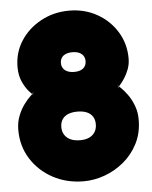

<svg xmlns="http://www.w3.org/2000/svg" viewBox="-52 -749 646 815"><g transform="rotate(-5 270.5 -341.5)"><path d="M273 22Q200 22 141.5 -9.5Q83 -41 48.5 -95.5Q14 -150 14 -219Q14 -252 25 -279.5Q36 -307 51 -327Q66 -347 78.5 -358.5Q91 -370 94 -372.5Q97 -375 84 -366Q99 -356 93.5 -359.5Q88 -363 73.5 -379Q59 -395 46.5 -422Q34 -449 34 -485Q34 -547 66 -596.5Q98 -646 152.5 -675.5Q207 -705 273 -705Q338 -705 391 -675.5Q444 -646 475.5 -595Q507 -544 507 -481Q507 -457 499 -435.5Q491 -414 480 -397.5Q469 -381 460 -371Q451 -361 449.5 -359Q448 -357 458 -366Q446 -375 449 -372.5Q452 -370 464.5 -358Q477 -346 491.5 -326Q506 -306 516.5 -278.5Q527 -251 527 -219Q527 -162 504 -117Q481 -72 443.5 -41Q406 -10 361.5 6Q317 22 273 22ZM272 -153Q295 -153 311 -160.5Q327 -168 335.5 -182Q344 -196 344 -215Q344 -234 335.5 -247.5Q327 -261 310.5 -268Q294 -275 270 -275Q247 -275 230.5 -268Q214 -261 205.5 -247.5Q197 -234 197 -215Q197 -196 206 -182Q215 -168 231.5 -160.5Q248 -153 272 -153ZM272 -444Q289 -444 300.5 -449Q312 -454 318 -463.5Q324 -473 324 -486Q324 -499 317.5 -508.5Q311 -518 299.5 -523Q288 -528 271 -528Q255 -528 243 -523Q231 -518 225 -508.5Q219 -499 219 -486Q219 -473 225.5 -463.5Q232 -454 244 -449Q256 -444 272 -444Z"/></g></svg>

Font: Fredoka Light
Style: Regular
Weight: 300
Designer: Ben Nathan
Foundry: Milena B. Brandão, Ben Nathan
Version: Version 2.001